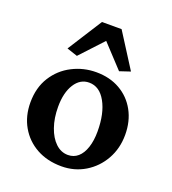

<svg xmlns="http://www.w3.org/2000/svg" viewBox="-123 -742 757 844"><g transform="rotate(20 256.0 -320.5)"><path d="M258.8 7.8Q192.4 7.8 142.1 -20Q91.8 -47.9 63.5 -97.2Q35.2 -146.5 35.2 -210Q35.2 -279.3 66.9 -329.6Q98.6 -379.9 150.9 -406.7Q203.1 -433.6 262.7 -433.6Q326.2 -433.6 374 -406.2Q421.9 -378.9 448.7 -330.1Q475.6 -281.2 475.6 -217.8Q475.6 -154.3 446.8 -103Q418 -51.8 368.7 -22Q319.3 7.8 258.8 7.8ZM268.6 -48.8Q295.9 -48.8 315.4 -65.9Q335 -83 345.7 -115.2Q356.4 -147.5 356.4 -190.4Q356.4 -274.4 327.1 -327.1Q297.9 -379.9 249 -379.9Q207 -379.9 181.6 -339.8Q156.2 -299.8 156.2 -233.4Q156.2 -180.7 170.9 -138.7Q185.5 -96.7 210.9 -72.8Q236.3 -48.8 268.6 -48.8ZM404.3 -488.3 354.5 -471.7 224.6 -611.3H287.1L157.2 -471.7L107.4 -488.3L210 -649.4H301.8Z"/></g></svg>

Font: Crimson Pro SemiBold
Style: Regular
Weight: 600
Designer: Jacques Le Bailly
Foundry: Baron von Fonthausen
Version: Version 1.003